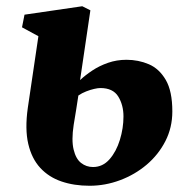

<svg xmlns="http://www.w3.org/2000/svg" viewBox="-20 -584 608 615"><path d="M267 11Q217 11 176.8 -2.8Q136.5 -16.5 109 -46.2Q81.5 -76 70.5 -123.2Q59.5 -170.5 69 -238L103 -468L50.5 -496.5L58.5 -537L243.5 -564L269.5 -551L236.5 -327.5Q253 -343 275.5 -358Q298 -373 326 -382.8Q354 -392.5 385 -392.5Q423.5 -392.5 456.8 -378.2Q490 -364 511 -328Q532 -292 532 -227Q532 -175.5 509.8 -132Q487.5 -88.5 449.8 -56.5Q412 -24.5 364.5 -6.8Q317 11 267 11ZM278 -49Q309 -49 330.8 -73.8Q352.5 -98.5 364 -136Q375.5 -173.5 375.5 -211Q375.5 -247.5 358.8 -274.8Q342 -302 301.5 -302Q293.5 -302 281.5 -299.2Q269.5 -296.5 256 -291.2Q242.5 -286 231 -278Q227.5 -255 223.8 -231.5Q220 -208 216 -184Q208.5 -135 215.8 -105Q223 -75 239.8 -62Q256.5 -49 278 -49Z"/></svg>

Font: Merriweather 28pt Black
Style: Italic
Weight: 900
Italic angle: -7.8°
Version: Version 2.101